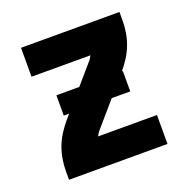

<svg xmlns="http://www.w3.org/2000/svg" viewBox="-99 -615 699 711"><g transform="rotate(-20 250.0 -260.0)"><path d="M56 0V-33Q56 -57 60 -81Q64 -105 72.5 -127.5Q81 -150 94 -170.5Q107 -191 123 -210L274 -385Q278 -389 281.5 -394.5Q285 -400 288 -406H56V-520H444V-488Q444 -463 440 -439Q436 -415 427.5 -392.5Q419 -370 406 -349.5Q393 -329 377 -310L226 -135Q222 -131 218.5 -125.5Q215 -120 212 -114H444V0ZM119 -230V-310H381V-230Z"/></g></svg>

Font: Iosevka Term Curly Heavy
Style: Regular
Weight: 900
Designer: Belleve Invis
Foundry: Belleve Invis
Version: Version 32.3.0